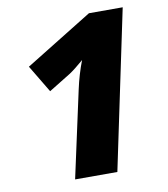

<svg xmlns="http://www.w3.org/2000/svg" viewBox="-81 -782 742 850"><g transform="rotate(-10 290.0 -357.0)"><path d="M188 0 272.9 -390.1Q287.1 -455.6 310.1 -515.1Q270.5 -481 246.1 -464.8L147 -403.8L73.2 -526.9L376 -713.9H527.8L377.9 0Z"/></g></svg>

Font: Open Sans Hebrew Extra Bold
Style: Italic
Weight: 800
Italic angle: -12°
Foundry: Ascender Corporation, Yanek Iontef
Version: Version 2.001;PS 002.001;hotconv 1.0.70;makeotf.lib2.5.58329